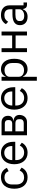

<svg xmlns="http://www.w3.org/2000/svg" viewBox="1544 -2112 768 3895"><g transform="rotate(-90 1927.5 -164.0)"><path d="M277 12Q223 12 180 -7Q137 -26 107.5 -61Q78 -96 62.5 -146Q47 -196 47 -258Q47 -320 62.5 -370Q78 -420 107.5 -455Q137 -490 180 -509Q223 -528 277 -528Q354 -528 400.5 -494.5Q447 -461 470 -407L403 -373Q389 -413 357 -435Q325 -457 277 -457Q241 -457 214 -445.5Q187 -434 169 -413.5Q151 -393 142 -364.5Q133 -336 133 -302V-214Q133 -146 169.5 -102.5Q206 -59 277 -59Q374 -59 417 -149L475 -110Q450 -54 400.5 -21Q351 12 277 12Z M776 12Q723 12 680.5 -7Q638 -26 607.5 -61.5Q577 -97 560.5 -146.5Q544 -196 544 -258Q544 -319 560.5 -369Q577 -419 607.5 -454.5Q638 -490 680.5 -509Q723 -528 776 -528Q828 -528 869 -509Q910 -490 939 -456.5Q968 -423 983.5 -377Q999 -331 999 -276V-238H628V-214Q628 -181 638.5 -152.5Q649 -124 668.5 -103Q688 -82 716.5 -70Q745 -58 781 -58Q830 -58 866.5 -81Q903 -104 923 -147L980 -106Q955 -53 902 -20.5Q849 12 776 12ZM776 -461Q743 -461 716 -449.5Q689 -438 669.5 -417Q650 -396 639 -367.5Q628 -339 628 -305V-298H913V-309Q913 -378 875.5 -419.5Q838 -461 776 -461Z M1131 -516H1391Q1454 -516 1490 -480.5Q1526 -445 1526 -385Q1526 -288 1425 -276V-272Q1485 -267 1514.5 -234.5Q1544 -202 1544 -154Q1544 -123 1534.5 -95Q1525 -67 1507 -46Q1489 -25 1463 -12.5Q1437 0 1404 0H1131ZM1380 -66Q1416 -66 1437 -85Q1458 -104 1458 -139V-162Q1458 -197 1437 -216Q1416 -235 1380 -235H1211V-66ZM1370 -300Q1403 -300 1421.5 -316.5Q1440 -333 1440 -364V-386Q1440 -417 1421.5 -433.5Q1403 -450 1370 -450H1211V-300Z M1883 12Q1830 12 1787.5 -7Q1745 -26 1714.5 -61.5Q1684 -97 1667.5 -146.5Q1651 -196 1651 -258Q1651 -319 1667.5 -369Q1684 -419 1714.5 -454.5Q1745 -490 1787.5 -509Q1830 -528 1883 -528Q1935 -528 1976 -509Q2017 -490 2046 -456.5Q2075 -423 2090.5 -377Q2106 -331 2106 -276V-238H1735V-214Q1735 -181 1745.5 -152.5Q1756 -124 1775.5 -103Q1795 -82 1823.5 -70Q1852 -58 1888 -58Q1937 -58 1973.5 -81Q2010 -104 2030 -147L2087 -106Q2062 -53 2009 -20.5Q1956 12 1883 12ZM1883 -461Q1850 -461 1823 -449.5Q1796 -438 1776.5 -417Q1757 -396 1746 -367.5Q1735 -339 1735 -305V-298H2020V-309Q2020 -378 1982.5 -419.5Q1945 -461 1883 -461Z M2238 -516H2318V-432H2322Q2342 -481 2380.5 -504.5Q2419 -528 2473 -528Q2521 -528 2560 -509Q2599 -490 2626.5 -455Q2654 -420 2668.5 -370Q2683 -320 2683 -258Q2683 -196 2668.5 -146Q2654 -96 2626.5 -61Q2599 -26 2560 -7Q2521 12 2473 12Q2368 12 2322 -84H2318V200H2238ZM2451 -60Q2519 -60 2558 -102.5Q2597 -145 2597 -214V-302Q2597 -371 2558 -413.5Q2519 -456 2451 -456Q2424 -456 2399.5 -448.5Q2375 -441 2357 -428Q2339 -415 2328.5 -396.5Q2318 -378 2318 -357V-165Q2318 -140 2328.5 -120.5Q2339 -101 2357 -87.5Q2375 -74 2399.5 -67Q2424 -60 2451 -60Z M2818 -516H2898V-301H3156V-516H3236V0H3156V-231H2898V0H2818Z M3781 0Q3736 0 3716.5 -24Q3697 -48 3692 -84H3687Q3670 -36 3631 -12Q3592 12 3538 12Q3456 12 3410.5 -30Q3365 -72 3365 -144Q3365 -217 3418.5 -256Q3472 -295 3585 -295H3687V-346Q3687 -401 3657 -430Q3627 -459 3565 -459Q3518 -459 3486.5 -438Q3455 -417 3434 -382L3386 -427Q3407 -469 3453 -498.5Q3499 -528 3569 -528Q3663 -528 3715 -482Q3767 -436 3767 -354V-70H3826V0ZM3551 -56Q3581 -56 3606 -63Q3631 -70 3649 -83Q3667 -96 3677 -113Q3687 -130 3687 -150V-235H3581Q3512 -235 3480.5 -215Q3449 -195 3449 -157V-136Q3449 -98 3476.5 -77Q3504 -56 3551 -56Z"/></g></svg>

Font: IBMPlexSans
Style: Regular
Weight: 400
Designer: Mike Abbink, Paul van der Laan, Pieter van Rosmalen
Foundry: Bold Monday
Version: Version 3.1